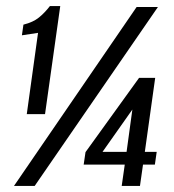

<svg xmlns="http://www.w3.org/2000/svg" viewBox="-20 -611 572 631"><path d="M68 -236 105 -503 52 -495 57 -530Q89 -538 108 -553.5Q127 -569 144 -591H178L128 -236ZM26 0 429 -588H499L94 0ZM380 0 390 -70H255L261 -111L437 -355H490L456 -112H495L489 -70H450L440 0ZM317 -112H396L415 -251Z"/></svg>

Font: Alumni Sans Thin SemiBold
Style: Italic
Weight: 600
Italic angle: -8°
Version: Version 1.016